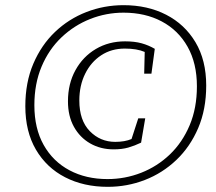

<svg xmlns="http://www.w3.org/2000/svg" viewBox="-20 -708 836 743"><path d="M396 -15Q464 -15 526.5 -39.5Q589 -64 637.5 -110.5Q686 -157 714 -223.5Q742 -290 742 -374Q742 -463 706 -527Q670 -591 606 -625Q542 -659 458 -659Q391 -659 329 -634.5Q267 -610 218 -563.5Q169 -517 141 -450.5Q113 -384 113 -301Q113 -211 149 -147Q185 -83 249 -49Q313 -15 396 -15ZM397 15Q304 15 232 -22Q160 -59 119 -129Q78 -199 78 -297Q78 -389 109 -461.5Q140 -534 193 -584.5Q246 -635 314.5 -661.5Q383 -688 458 -688Q551 -688 623 -651Q695 -614 736.5 -544.5Q778 -475 778 -377Q778 -285 747 -212.5Q716 -140 662.5 -89Q609 -38 540.5 -11.5Q472 15 397 15ZM420 -130Q369 -130 329 -153Q289 -176 266 -217.5Q243 -259 243 -316Q243 -384 272 -436.5Q301 -489 351 -518.5Q401 -548 464 -548Q501 -548 528 -540.5Q555 -533 579 -519L566 -423H538L540 -507Q510 -520 463 -520Q411 -520 371.5 -494Q332 -468 309.5 -422.5Q287 -377 287 -319Q287 -242 327.5 -200.5Q368 -159 426 -159Q463 -159 489 -170L515 -250H542L526 -156Q501 -144 476.5 -137Q452 -130 420 -130Z"/></svg>

Font: Source Serif 4 SmText Light
Style: Italic
Weight: 300
Italic angle: -12°
Designer: Frank Grießhammer
Foundry: Adobe
Version: Version 4.005;hotconv 1.1.0;makeotfexe 2.6.0